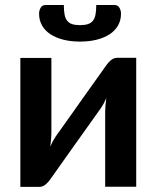

<svg xmlns="http://www.w3.org/2000/svg" viewBox="-20 -743 623 764"><path d="M522 -513V0H398.5V-299.5Q398.5 -311 399.8 -324.8Q401 -338.5 403 -352.5Q393 -329.5 381 -312Q380 -311 371 -298.2Q362 -285.5 347.8 -265.5Q333.5 -245.5 315.5 -220.2Q297.5 -195 279 -169Q235.5 -107.5 180.5 -30Q173.5 -19.5 162.2 -9.5Q151 0.5 136.5 0.5H61V-512.5H184.5V-213Q184.5 -201.5 183.2 -187.8Q182 -174 180 -160Q191 -184.5 202 -200.5Q202.5 -201.5 211.5 -214Q220.5 -226.5 234.8 -246.5Q249 -266.5 267 -291.8Q285 -317 303.5 -343.5Q347 -405 402.5 -482.5Q409.5 -493.5 421 -503.2Q432.5 -513 447 -513ZM298.5 -643Q317 -643 329.5 -647Q342 -651 349.5 -660.2Q357 -669.5 360 -685Q363 -700.5 363 -723H436Q449 -723 455.2 -712.2Q461.5 -701.5 461.5 -688.5Q461.5 -663 450 -642.2Q438.5 -621.5 417 -607.2Q395.5 -593 365.5 -585.2Q335.5 -577.5 298.5 -577.5Q261.5 -577.5 231.5 -585.2Q201.5 -593 180 -607.2Q158.5 -621.5 147 -642.2Q135.5 -663 135.5 -688.5Q135.5 -701.5 141.8 -712.2Q148 -723 161 -723H234Q234 -700.5 237 -685Q240 -669.5 247.5 -660.2Q255 -651 267.2 -647Q279.5 -643 298.5 -643Z"/></svg>

Font: Lato
Style: Bold
Weight: 700
Designer: Lukasz Dziedzic with Adam Twardoch and Botio Nikoltchev
Foundry: tyPoland Lukasz Dziedzic
Version: Version 2.010; 2014-09-01; http://www.latofonts.com/; ttfaut